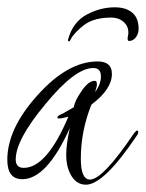

<svg xmlns="http://www.w3.org/2000/svg" viewBox="-33 -501 399 525"><path d="M281 -481Q311 -481 328.5 -466.5Q346 -452 346 -422Q346 -409 338.5 -399Q331 -389 320 -389Q316 -389 316 -395Q316 -399 317 -403.5Q318 -408 318 -412Q318 -430 304.5 -441.5Q291 -453 271 -453Q241 -453 218.5 -444.5Q196 -436 173 -411Q164 -401 161 -394.5Q158 -388 156 -388Q151 -388 154 -396Q167 -441 204 -461Q241 -481 281 -481ZM202 4Q175 4 160 -24Q148 -47 148 -77Q148 -92 150.5 -110.5Q153 -129 158 -151Q95 -11 28 -11Q-13 -11 -13 -64Q-13 -149 69 -240Q152 -333 234 -333Q273 -333 273 -299Q273 -257 217 -215Q188 -143 188 -67Q188 -10 213 -10Q248 -10 333 -136Q339 -144 342 -144Q345 -144 345 -140Q345 -135 341 -130Q251 4 202 4ZM32 -42Q95 -42 154 -182Q146 -180 139.5 -178.5Q133 -177 128 -177Q124 -177 124 -180Q124 -185 138 -190L169 -208Q171 -225 190 -252Q209 -280 226 -280Q232 -280 232 -271Q232 -264 227 -249Q243 -271 243 -292Q243 -315 222 -315Q172 -315 91 -216Q10 -119 10 -65Q10 -42 32 -42Z"/></svg>

Font: Love Light
Style: Regular
Weight: 400
Designer: Robert E. Leuschke
Foundry: Robert E. Leuschke
Version: Version 1.010; ttfautohint (v1.8.3)